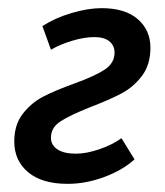

<svg xmlns="http://www.w3.org/2000/svg" viewBox="-20 -445 404 471"><path d="M15 -98Q15 -139 36 -166Q57 -193 86 -208Q115 -223 162 -240Q212 -258 236.5 -274Q261 -290 261 -316Q261 -333 248.5 -343.5Q236 -354 211 -354Q187 -354 157 -345Q127 -336 105 -323L84 -381Q115 -401 155.5 -413Q196 -425 229 -425Q287 -425 318 -398Q349 -371 349 -328Q349 -286 328 -258.5Q307 -231 277.5 -215.5Q248 -200 201 -182Q151 -162 128 -147Q105 -132 105 -107Q105 -89 121 -78.5Q137 -68 166 -68Q192 -68 224 -79Q256 -90 278 -106L310 -54Q280 -27 235 -10.5Q190 6 146 6Q83 6 49 -22.5Q15 -51 15 -98Z"/></svg>

Font: Ysabeau Infant Semibold
Style: Italic
Weight: 600
Italic angle: -12°
Designer: Christian Thalmann (Catharsis Fonts)
Version: Version 0.003